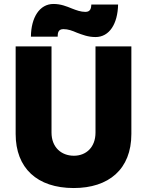

<svg xmlns="http://www.w3.org/2000/svg" viewBox="-20 -934 742 969"><path d="M343 -891C316 -902 287 -914 250 -914C179 -914 137 -845 136 -749H271C271 -768 274 -787 300 -787C324 -787 345 -779 368 -769C395 -759 424 -747 462 -747C533 -747 574 -815 576 -911H441C440 -893 437 -874 411 -874C388 -874 366 -882 343 -891ZM352 15C528 15 643 -79 643 -258V-700H462V-265C462 -191 415 -148 353 -148C289 -148 240 -191 240 -265V-700H59V-258C59 -86 167 15 352 15Z"/></svg>

Font: Fixel Text ExtraBold
Style: Regular
Weight: 800
Width: 4
Designer: AlfaBravo + MacPaw
Foundry: Kyrylo Tkachov, Marchela Mozhyna, Serhii Makarenko, Maria Weinstein, Zakhar Kryvoshyya
Version: Version 1.211